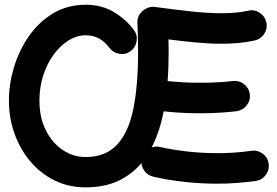

<svg xmlns="http://www.w3.org/2000/svg" viewBox="-20 -743 1181 820"><path d="M344.7 -72.3Q430.2 -72.3 479.2 -124.3Q528.3 -176.3 549.1 -276.4Q569.8 -376.5 569.8 -520Q569.8 -583 566.9 -646Q565.9 -667.5 577.4 -683.3Q588.9 -699.2 606.2 -707.5Q623.5 -715.8 640.1 -713.4Q725.1 -702.1 796.1 -694.3Q867.2 -686.5 927.2 -686.5Q958 -686.5 985.8 -689Q1013.7 -691.4 1039.6 -697.3Q1065.4 -703.6 1088.4 -689Q1111.3 -674.3 1117.2 -648.4Q1123.5 -622.1 1108.9 -599.1Q1094.2 -576.2 1068.4 -570.3Q1033.2 -562.5 998.3 -559.3Q963.4 -556.2 927.2 -556.2Q874 -556.2 817.6 -561.5Q761.2 -566.9 699.2 -574.7Q699.7 -561.5 700 -547.6Q700.2 -533.7 700.2 -520Q700.2 -489.3 699.2 -458.3Q698.2 -427.2 695.8 -396.5Q726.1 -393.6 760.7 -391.6Q795.4 -389.6 835.4 -389.6Q872.6 -389.6 908 -391.4Q943.4 -393.1 974.1 -397Q1000.5 -400.4 1022 -383.8Q1043.5 -367.2 1046.9 -340.8Q1050.3 -314.5 1033.7 -293.2Q1017.1 -272 990.7 -268.1Q917.5 -259.3 835.4 -259.3Q790.5 -259.3 752 -261.5Q713.4 -263.7 679.2 -267.6Q670.9 -225.6 658.2 -186.8Q645.5 -147.9 627.9 -113.3Q645.5 -119.6 663.1 -115.2Q783.2 -88.9 907.7 -88.9Q984.9 -88.9 1053.7 -99.1Q1080.1 -103 1101.8 -86.9Q1123.5 -70.8 1127.4 -44.4Q1131.3 -18.1 1115.2 3.9Q1099.1 25.9 1072.8 29.8Q1033.2 35.2 991.9 38.3Q950.7 41.5 907.7 41.5Q840.3 41.5 771.2 34.2Q702.1 26.9 634.8 11.7Q613.8 6.8 599.9 -9.5Q585.9 -25.9 584 -46.4Q543.9 1.5 485.4 29.3Q426.8 57.1 344.7 57.1Q273.4 57.1 213.6 27.8Q153.8 -1.5 110.1 -53Q66.4 -104.5 42.2 -171.6Q18.1 -238.8 18.1 -314Q18.1 -384.3 39.8 -456.3Q61.5 -528.3 103.5 -588.6Q145.5 -648.9 206.5 -685.8Q267.6 -722.7 346.2 -722.7Q415 -722.7 467.3 -690.9Q519.5 -659.2 551.8 -614.7Q567.9 -593.8 563.5 -567.1Q559.1 -540.5 537.6 -524.4Q516.6 -508.8 490 -513.2Q463.4 -517.6 447.3 -538.6Q429.2 -563.5 404.3 -577.9Q379.4 -592.3 346.2 -592.3Q308.1 -592.3 272.7 -570.3Q237.3 -548.3 209.2 -510Q181.2 -471.7 164.8 -421.4Q148.4 -371.1 148.4 -314Q148.4 -240.2 176 -186Q203.6 -131.8 248.5 -102.1Q293.5 -72.3 344.7 -72.3Z"/></svg>

Font: Mikhak-DS2-FD Bold
Style: Regular
Weight: 700
Designer: Amin Abedi
Version: Version 3.4